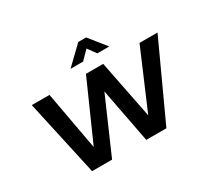

<svg xmlns="http://www.w3.org/2000/svg" viewBox="-136 -890 1184 1099"><g transform="rotate(-30 455.5 -340.0)"><path d="M906 -500 676 0H543L474 -360L317 0H185L75 -500H192L262 -115L433 -500H547L623 -116L787 -500ZM371 -569 486 -680H538L627 -569H548L508 -624L454 -569Z"/></g></svg>

Font: Kulim Park SemiBold
Style: Italic
Weight: 600
Italic angle: -8°
Designer: Noponies / Dale Sattler
Foundry: Noponies
Version: Version 1.000; ttfautohint (v1.8.3)